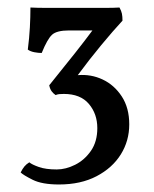

<svg xmlns="http://www.w3.org/2000/svg" viewBox="-20 -779 409 511"><path d="M137 -288Q92 -288 67 -300.5Q42 -313 35 -320Q40 -330 45 -336Q50 -342 58 -347Q65 -341 83.5 -334.5Q102 -328 131 -328Q155 -328 180 -340.5Q205 -353 222 -377.5Q239 -402 239 -438Q239 -476 216.5 -502.5Q194 -529 150 -529Q142 -529 137.5 -528.5Q133 -528 128 -526Q122 -530 117.5 -536Q113 -542 111 -552Q153 -604 179.5 -637.5Q206 -671 226 -698H164Q131 -698 118.5 -686.5Q106 -675 91 -638Q82 -638 71.5 -640Q61 -642 54 -647Q58 -678 59.5 -706Q61 -734 61 -759Q78 -758 108.5 -758Q139 -758 184 -758Q228 -758 256 -758Q284 -758 298 -759Q303 -750 304.5 -742.5Q306 -735 306 -724Q281 -697 249.5 -659Q218 -621 187 -579Q222 -582 253 -567.5Q284 -553 304 -522.5Q324 -492 324 -448Q324 -404 301.5 -368Q279 -332 237 -310Q195 -288 137 -288Z"/></svg>

Font: Vollkorn
Style: Regular
Weight: 400
Designer: Friedrich Althausen
Foundry: Friedrich Althausen
Version: Version 4.104